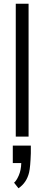

<svg xmlns="http://www.w3.org/2000/svg" viewBox="-20 -740 238 1040"><path d="M49.3 0ZM65.4 0V-719.7H134.8V0ZM102.1 0ZM49.3 48.8H147V90.3Q144.5 165 137.7 193.8Q124.5 249.5 80.1 279.8L56.2 249.5Q68.8 239.7 81.5 210.9Q94.2 182.1 95.2 143.1H49.3ZM107.9 0ZM107.9 0ZM107.9 0ZM107.9 0Z"/></svg>

Font: Pontano Sans
Style: Regular
Weight: 400
Foundry: vernon adams
Version: 1.0